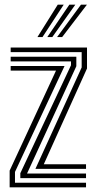

<svg xmlns="http://www.w3.org/2000/svg" viewBox="-20 -804 411 824"><path d="M132 -79.3 330.5 -514.6V-580.2H25.8V-600H353.4V-510.1L167.9 -99H349.2V-79.3ZM21.4 0V-71.8L220.4 -501H25.8V-520.7H257L44.3 -66.2V-19.8H349.2V0ZM67.2 -39.6V-60.6L284.7 -524V-540.6H25.8V-560.4H307.6V-519.8L96.1 -59.4H349.2V-39.6ZM140.7 -645 227.8 -783.9H253.4L162.4 -645ZM225.1 -645 327.4 -783.9H353L246.8 -645ZM183 -645 277.6 -783.9H303.2L204.5 -645Z"/></svg>

Font: Big Shoulders Inline Text Thin
Style: Regular
Weight: 100
Designer: Patric King
Foundry: XO Type Co
Version: Version 2.002